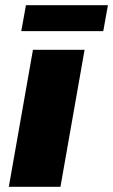

<svg xmlns="http://www.w3.org/2000/svg" viewBox="-20 -720 436 740"><path d="M14 0 107 -528H306L213 0ZM62 -600 80 -700H396L378 -600Z"/></svg>

Font: Archivo SemiBold Black
Style: Italic
Weight: 900
Italic angle: -10°
Version: Version 2.001